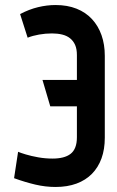

<svg xmlns="http://www.w3.org/2000/svg" viewBox="-20 -732 467 764"><path d="M90 -582Q110 -590 135.5 -594.5Q161 -599 187 -599Q209 -599 227.5 -594.5Q246 -590 259 -579.5Q272 -569 279 -553Q286 -537 286 -513V-414H149L180 -309H286V-186Q286 -162 279.5 -145.5Q273 -129 260.5 -119.5Q248 -110 230 -105.5Q212 -101 189 -101Q160 -101 132 -106Q104 -111 82.5 -117.5Q61 -124 52 -128L36 -23Q80 -7 120.5 2.5Q161 12 201 12Q248 12 284.5 -1.5Q321 -15 346 -40.5Q371 -66 384 -102Q397 -138 397 -184V-510Q397 -555 384 -592Q371 -629 346 -656Q321 -683 284.5 -697.5Q248 -712 201 -712Q167 -712 131.5 -703.5Q96 -695 60 -676Z"/></svg>

Font: Advent Pro
Style: Bold
Weight: 700
Designer: VivaRado, Andreas Kalpakidis
Foundry: VivaRado, Andreas Kalpakidis
Version: Version 3.000